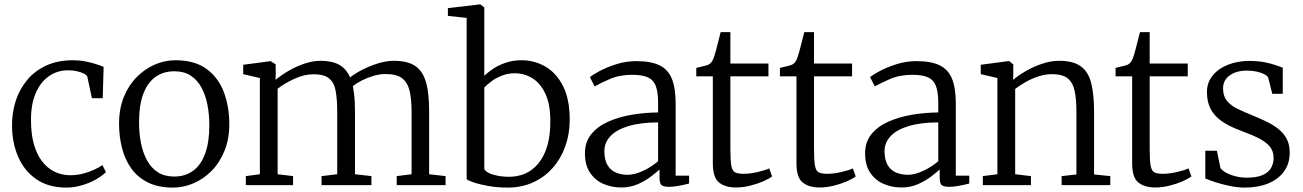

<svg xmlns="http://www.w3.org/2000/svg" viewBox="-20 -839 5906 870"><path d="M280.5 11Q200.5 11 146 -26Q91.5 -63 63.2 -126.5Q35 -190 34.5 -269Q34 -328.5 51.2 -381.8Q68.5 -435 103 -476.5Q137.5 -518 189.5 -542Q241.5 -566 310.5 -566Q339.5 -566 366.5 -560.8Q393.5 -555.5 415.2 -548.5Q437 -541.5 449.5 -536L445.5 -394H396.5L376 -490Q374.5 -498 361.8 -504.8Q349 -511.5 330 -516Q311 -520.5 290 -520.5Q239.5 -520.5 201.5 -493.8Q163.5 -467 142 -417.2Q120.5 -367.5 120.5 -298.5Q120 -234.5 133.2 -186.8Q146.5 -139 170.8 -107.8Q195 -76.5 227.5 -60.8Q260 -45 298 -45Q328.5 -45 356.2 -52.2Q384 -59.5 406.8 -70Q429.5 -80.5 444 -91L460 -59Q441.5 -41 412.5 -24.8Q383.5 -8.5 349 1.2Q314.5 11 280.5 11Z M519.5 -278.5Q519.5 -346.5 541.2 -399.8Q563 -453 599.8 -490Q636.5 -527 681.8 -546.5Q727 -566 774.5 -566Q863 -566 916.8 -526Q970.5 -486 994.8 -420.2Q1019 -354.5 1019 -277Q1019 -209 997.2 -155.5Q975.5 -102 939 -65Q902.5 -28 857 -8.5Q811.5 11 764 11Q697.5 11 650.8 -12Q604 -35 575.2 -75.2Q546.5 -115.5 533 -167.8Q519.5 -220 519.5 -278.5ZM769 -39Q819 -39 854.8 -65Q890.5 -91 909.5 -142.8Q928.5 -194.5 928.5 -270.5Q928.5 -319.5 920 -363.8Q911.5 -408 892.8 -442.5Q874 -477 844 -496.5Q814 -516 770 -516Q720 -516 684 -490Q648 -464 629 -412.8Q610 -361.5 610 -284.5Q610 -235 618.8 -190.8Q627.5 -146.5 646.5 -112Q665.5 -77.5 695.8 -58.2Q726 -39 769 -39Z M1094 0V-41L1157.5 -49.5V-485.5L1082 -503V-545.5L1206.5 -562L1229 -547.5L1229.5 -506.5L1228.5 -477Q1250.5 -496 1284.5 -516.2Q1318.5 -536.5 1357.5 -550Q1396.5 -563.5 1432.5 -563.5Q1485.5 -563.5 1517.5 -545.2Q1549.5 -527 1566.5 -488Q1584.5 -503.5 1617.8 -521Q1651 -538.5 1690.2 -551Q1729.5 -563.5 1766 -563.5Q1813 -563.5 1844 -549.8Q1875 -536 1892.5 -507.8Q1910 -479.5 1917.2 -436Q1924.5 -392.5 1924.5 -333V-49.5L1999 -41V0H1777.5V-41L1845 -49.5V-330Q1845 -386.5 1836.5 -425.2Q1828 -464 1802.8 -483.8Q1777.5 -503.5 1727.5 -503.5Q1700.5 -503.5 1673 -495.5Q1645.5 -487.5 1620.8 -475Q1596 -462.5 1579 -449Q1582 -433.5 1584.2 -415Q1586.5 -396.5 1587.5 -375.5Q1588.5 -354.5 1588.5 -331.5V-49.5L1663 -41V0H1437V-41L1508 -49.5V-332Q1508 -389 1501 -427Q1494 -465 1471.2 -483.8Q1448.5 -502.5 1401 -502.5Q1358.5 -502.5 1314 -482Q1269.5 -461.5 1238 -437V-49.5L1308 -41V0Z M2009.5 -767V-802L2153 -819H2156.5L2174.5 -805.5V-495.5Q2191 -512 2215.8 -528.2Q2240.5 -544.5 2272.8 -555.2Q2305 -566 2344.5 -566Q2401 -566 2450.5 -537.8Q2500 -509.5 2530.8 -450Q2561.5 -390.5 2561.5 -296Q2561.5 -232.5 2541.8 -176.8Q2522 -121 2485 -78.8Q2448 -36.5 2396 -12.8Q2344 11 2280 11Q2234 11 2194.2 4Q2154.5 -3 2127.8 -12Q2101 -21 2094.5 -27V-758ZM2312.5 -507Q2281 -507 2254 -496.2Q2227 -485.5 2206.5 -470.2Q2186 -455 2174.5 -442.5V-73.5Q2182 -57 2215 -47.5Q2248 -38 2285.5 -38Q2343 -38 2384.8 -66.5Q2426.5 -95 2449.8 -149.8Q2473 -204.5 2473.5 -282.5Q2475 -361 2452.8 -410.8Q2430.5 -460.5 2393.5 -483.8Q2356.5 -507 2312.5 -507Z M2795 10.5Q2751.5 10.5 2714.2 -5.8Q2677 -22 2653.8 -56.2Q2630.5 -90.5 2630.5 -144Q2630.5 -196 2659.2 -231.2Q2688 -266.5 2736 -287.8Q2784 -309 2842.8 -319Q2901.5 -329 2962 -329.5V-372.5Q2962 -421 2951.8 -448.8Q2941.5 -476.5 2916.2 -488.2Q2891 -500 2844.5 -500Q2787 -500 2743 -480.8Q2699 -461.5 2674.5 -447.5L2653 -489.5Q2663 -498.5 2695 -516Q2727 -533.5 2771.8 -547.8Q2816.5 -562 2864 -562Q2929.5 -562 2968.5 -543Q3007.5 -524 3024.5 -481.8Q3041.5 -439.5 3041.5 -370.5V-43H3102.5V-7.5Q3091.5 -4.5 3076 -1Q3060.5 2.5 3043.2 5Q3026 7.5 3011 7.5Q2989.5 7.5 2979 0.8Q2968.5 -6 2968.5 -34.5V-71Q2956.5 -60 2931.5 -40.5Q2906.5 -21 2871.8 -5.2Q2837 10.5 2795 10.5ZM2824.5 -47Q2855.5 -47 2893.8 -64.8Q2932 -82.5 2962 -108.5V-284.5Q2881 -284 2827 -267.5Q2773 -251 2745.8 -221.8Q2718.5 -192.5 2718.5 -154Q2718.5 -115 2732.5 -91.2Q2746.5 -67.5 2770.5 -57.2Q2794.5 -47 2824.5 -47Z M3314.5 10.5Q3266.5 10.5 3238.2 -12Q3210 -34.5 3210 -99.5V-493H3135V-531.5Q3143.5 -533.5 3155.2 -536.2Q3167 -539 3177.5 -541.8Q3188 -544.5 3192 -547Q3197.5 -550.5 3201.2 -554.5Q3205 -558.5 3208.2 -564.2Q3211.5 -570 3214.5 -578.5Q3219 -590.5 3225.2 -614.2Q3231.5 -638 3237.2 -660.8Q3243 -683.5 3245.5 -693.5H3289.5V-551H3462V-493H3289.5V-165Q3289.5 -112.5 3293.8 -88.5Q3298 -64.5 3311 -58Q3324 -51.5 3350 -51.5Q3379.5 -51.5 3414.5 -59.8Q3449.5 -68 3465.5 -76L3478.5 -39.5Q3464 -28.5 3437.5 -17Q3411 -5.5 3378.5 2.5Q3346 10.5 3314.5 10.5Z M3693.5 10.5Q3645.5 10.5 3617.2 -12Q3589 -34.5 3589 -99.5V-493H3514V-531.5Q3522.5 -533.5 3534.2 -536.2Q3546 -539 3556.5 -541.8Q3567 -544.5 3571 -547Q3576.5 -550.5 3580.2 -554.5Q3584 -558.5 3587.2 -564.2Q3590.5 -570 3593.5 -578.5Q3598 -590.5 3604.2 -614.2Q3610.5 -638 3616.2 -660.8Q3622 -683.5 3624.5 -693.5H3668.5V-551H3841V-493H3668.5V-165Q3668.5 -112.5 3672.8 -88.5Q3677 -64.5 3690 -58Q3703 -51.5 3729 -51.5Q3758.5 -51.5 3793.5 -59.8Q3828.5 -68 3844.5 -76L3857.5 -39.5Q3843 -28.5 3816.5 -17Q3790 -5.5 3757.5 2.5Q3725 10.5 3693.5 10.5Z M4064.5 10.5Q4021 10.5 3983.8 -5.8Q3946.5 -22 3923.2 -56.2Q3900 -90.5 3900 -144Q3900 -196 3928.8 -231.2Q3957.5 -266.5 4005.5 -287.8Q4053.5 -309 4112.2 -319Q4171 -329 4231.5 -329.5V-372.5Q4231.5 -421 4221.2 -448.8Q4211 -476.5 4185.8 -488.2Q4160.5 -500 4114 -500Q4056.5 -500 4012.5 -480.8Q3968.5 -461.5 3944 -447.5L3922.5 -489.5Q3932.5 -498.5 3964.5 -516Q3996.5 -533.5 4041.2 -547.8Q4086 -562 4133.5 -562Q4199 -562 4238 -543Q4277 -524 4294 -481.8Q4311 -439.5 4311 -370.5V-43H4372V-7.5Q4361 -4.5 4345.5 -1Q4330 2.5 4312.8 5Q4295.5 7.5 4280.5 7.5Q4259 7.5 4248.5 0.8Q4238 -6 4238 -34.5V-71Q4226 -60 4201 -40.5Q4176 -21 4141.2 -5.2Q4106.5 10.5 4064.5 10.5ZM4094 -47Q4125 -47 4163.2 -64.8Q4201.5 -82.5 4231.5 -108.5V-284.5Q4150.5 -284 4096.5 -267.5Q4042.5 -251 4015.2 -221.8Q3988 -192.5 3988 -154Q3988 -115 4002 -91.2Q4016 -67.5 4040 -57.2Q4064 -47 4094 -47Z M4499.5 -49.5V-485.5L4424 -503V-545.5L4548.5 -562H4553.5L4571.5 -547V-503L4570.5 -477Q4592.5 -496 4627 -516.2Q4661.5 -536.5 4701.5 -550Q4741.5 -563.5 4779 -563.5Q4843.5 -563.5 4877.8 -538.2Q4912 -513 4924.8 -461.5Q4937.5 -410 4937.5 -331.5V-48.5L5011 -41V0H4790.5V-41L4857.5 -48.5V-332Q4857.5 -389 4849.5 -427Q4841.5 -465 4817.8 -484Q4794 -503 4746 -503Q4717 -503 4686.8 -493.2Q4656.5 -483.5 4628.8 -468Q4601 -452.5 4580 -436V-49.5L4651.5 -41V0H4433.5V-41Z M5214.5 10.5Q5166.5 10.5 5138.2 -12Q5110 -34.5 5110 -99.5V-493H5035V-531.5Q5043.5 -533.5 5055.2 -536.2Q5067 -539 5077.5 -541.8Q5088 -544.5 5092 -547Q5097.5 -550.5 5101.2 -554.5Q5105 -558.5 5108.2 -564.2Q5111.5 -570 5114.5 -578.5Q5119 -590.5 5125.2 -614.2Q5131.5 -638 5137.2 -660.8Q5143 -683.5 5145.5 -693.5H5189.5V-551H5362V-493H5189.5V-165Q5189.5 -112.5 5193.8 -88.5Q5198 -64.5 5211 -58Q5224 -51.5 5250 -51.5Q5279.5 -51.5 5314.5 -59.8Q5349.5 -68 5365.5 -76L5378.5 -39.5Q5364 -28.5 5337.5 -17Q5311 -5.5 5278.5 2.5Q5246 10.5 5214.5 10.5Z M5620 11Q5588.5 11 5553.2 3.8Q5518 -3.5 5487.8 -13.2Q5457.5 -23 5441.5 -30.5V-156H5494L5510 -78Q5516.5 -67.5 5534.5 -57.2Q5552.5 -47 5577.5 -40.5Q5602.5 -34 5629.5 -34Q5673 -34 5699.8 -45.2Q5726.5 -56.5 5738.8 -76.8Q5751 -97 5751 -124Q5751 -153.5 5734.5 -174Q5718 -194.5 5685 -211.8Q5652 -229 5602 -247Q5550.5 -266 5516.5 -289.5Q5482.5 -313 5465.8 -345Q5449 -377 5449 -421.5Q5449 -465.5 5475.2 -497.2Q5501.5 -529 5545.2 -546Q5589 -563 5640 -563Q5679.5 -563 5710 -557Q5740.5 -551 5761.2 -543.5Q5782 -536 5792.5 -532.5V-414H5745L5726.5 -487.5Q5721.5 -496.5 5707.2 -503.5Q5693 -510.5 5673.2 -514.8Q5653.5 -519 5632.5 -519Q5600 -519.5 5575 -509.8Q5550 -500 5536 -482Q5522 -464 5522 -439.5Q5522 -402.5 5540.8 -380.8Q5559.5 -359 5589.2 -345Q5619 -331 5652 -317.5Q5685 -304 5715.8 -289.5Q5746.5 -275 5771 -256Q5795.5 -237 5809.8 -210.8Q5824 -184.5 5824 -147.5Q5824 -98 5798.5 -62.5Q5773 -27 5727 -8Q5681 11 5620 11Z"/></svg>

Font: Merriweather 28pt Light
Style: Regular
Weight: 300
Version: Version 2.100